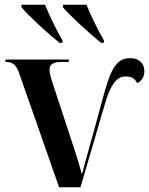

<svg xmlns="http://www.w3.org/2000/svg" viewBox="-20 -786 626 806"><path d="M230 -606H242V-617C217 -659 186 -724 169 -766H70V-756C96 -723 181 -645 230 -606ZM405 -606H416V-617C391 -659 360 -724 343 -766H245L244 -756C271 -723 355 -645 405 -606ZM61 -477 228 0H318L419 -345C449 -449 478 -465 508 -465C534 -465 546 -456 556 -437C575 -446 586 -463 586 -487C586 -522 562 -542 526 -542C464 -542 442 -487 410 -368C359 -178 344 -132 325 -57H323C307 -117 292 -159 273 -218L199 -443C192 -463 188 -481 188 -493C188 -517 204 -526 241 -526H269V-536H3V-526C32 -526 48 -516 61 -477Z"/></svg>

Font: Noto Serif Display SemiCondensed SemiBold
Style: Regular
Weight: 600
Width: 4
Designer: Monotype Design Team
Foundry: Monotype Imaging Inc.
Version: Version 2.009